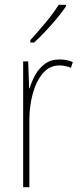

<svg xmlns="http://www.w3.org/2000/svg" viewBox="-20 -784 336 804"><path d="M229 -535Q243 -535 257.5 -532.5Q272 -530 285 -524L277 -500Q268 -504 255.5 -507Q243 -510 229 -510Q187 -510 159 -476.5Q131 -443 117 -391Q103 -339 103 -283V0H77V-527H98L102 -414H104Q112 -442 127.5 -470Q143 -498 168 -516.5Q193 -535 229 -535ZM256 -757Q240 -733 217 -705.5Q194 -678 169.5 -652Q145 -626 123 -606H107V-616Q141 -653 171.5 -690Q202 -727 226 -764H256Z"/></svg>

Font: Noto Sans Khmer Condensed Thin
Style: Regular
Weight: 100
Width: 3
Designer: Danh Hong and the Monotype Design Team
Foundry: Monotype Imaging Inc.
Version: Version 2.004; ttfautohint (v1.8.4.7-5d5b)